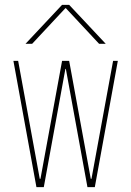

<svg xmlns="http://www.w3.org/2000/svg" viewBox="-20 -770 540 790"><path d="M160.2 0H129.9L35.2 -519.5H54.7L143.6 -34.2H146.5L235.4 -519.5H264.6L353.5 -34.2H356.4L445.3 -519.5H464.8L370.1 0H339.8L251 -486.3H249ZM415 -589.8H387.7L251 -736.3H249L112.3 -589.8H85L235.4 -750H264.6Z"/></svg>

Font: Mgen+ 1mn thin
Style: Regular
Weight: 100
Designer: [Source Han Sans]
Ryoko NISHIZUKA  (kana & ideographs); Paul D. Hunt (Latin, Greek & Cyrillic); Wenlong ZHANG  (bopomofo
Version: Version 1.059.20150602